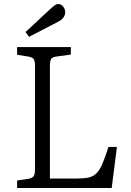

<svg xmlns="http://www.w3.org/2000/svg" viewBox="-20 -934 651 954"><path d="M65 0V-37L123 -46Q141 -49 147.5 -59Q154 -69 154 -97V-607Q154 -632 147 -641Q140 -650 120 -653L65 -662V-700H332V-663L260 -653Q240 -650 234 -641Q228 -632 228 -606V-47H365Q398 -47 420.5 -52Q443 -57 459 -72.5Q475 -88 488.5 -119.5Q502 -151 519 -204H561L535 0ZM124 -751 107 -775 233 -892Q245 -903 253 -908.5Q261 -914 270 -914Q284 -914 294 -901Q304 -888 304 -874Q304 -858 294.5 -846Q285 -834 267 -825Z"/></svg>

Font: Literata 12pt Light
Style: Regular
Weight: 300
Designer: Latin by Veronika Burian and Jose Scaglione. Greek by Irene Vlachou. Cyrillic by Vera Evstafieva.
Foundry: TypeTogether
Version: Version 3.002